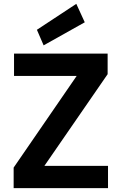

<svg xmlns="http://www.w3.org/2000/svg" viewBox="-20 -979 633 999"><path d="M51 0V-107L379 -584H53V-700H540V-593L211 -116H542V0ZM207 -743 172 -824 377 -959 421 -863Z"/></svg>

Font: DM Sans 11pt ExtraBold
Style: Regular
Weight: 800
Version: Version 4.004;gftools[0.9.30]